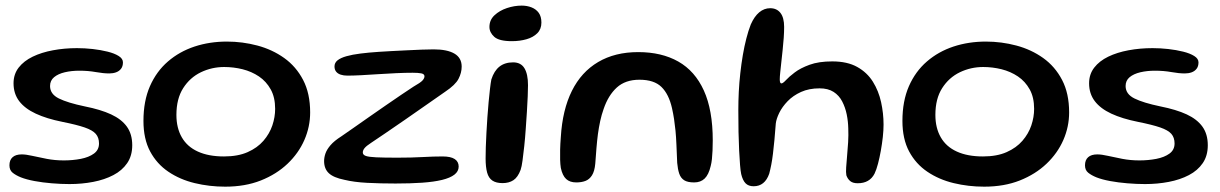

<svg xmlns="http://www.w3.org/2000/svg" viewBox="-20 -656 4460 702"><path d="M234 17Q203 17 169.5 14.2Q136 11.5 106.5 6Q77 0.5 56.5 -7.5Q38 -15 26.2 -24.5Q14.5 -34 14.5 -51.5Q14.5 -71 26 -81.2Q37.5 -91.5 59.5 -91.5Q75 -91.5 98.2 -86.2Q121.5 -81 151 -75.2Q180.5 -69.5 213.5 -69.5Q246 -69.5 275.5 -75.2Q305 -81 323.5 -94.5Q342 -108 342 -131.5Q342 -153 330.2 -166.5Q318.5 -180 289.5 -190Q260.5 -200 208 -210.5Q150.5 -222 110.8 -240.5Q71 -259 50.2 -286.2Q29.5 -313.5 29.5 -351.5Q29.5 -384.5 48.2 -408.8Q67 -433 99.5 -448.8Q132 -464.5 173.8 -472.2Q215.5 -480 261.5 -480Q289.5 -480 318.8 -476.8Q348 -473.5 373.2 -467.2Q398.5 -461 414 -451.2Q429.5 -441.5 429.5 -428Q429.5 -413.5 422.5 -404.5Q415.5 -395.5 404.2 -391.5Q393 -387.5 379.5 -387.5Q358 -387.5 330.2 -392.5Q302.5 -397.5 270 -397.5Q241.5 -397.5 217 -391.8Q192.5 -386 177.8 -373.8Q163 -361.5 163 -341.5Q163 -312 195.2 -296Q227.5 -280 290 -267Q348 -255.5 386.2 -237.8Q424.5 -220 444 -192.8Q463.5 -165.5 463.5 -125Q463.5 -86.5 445 -59.5Q426.5 -32.5 394.5 -15.8Q362.5 1 321 9Q279.5 17 234 17Z M803.5 26.5Q745.5 26.5 691.8 13.5Q638 0.5 595.8 -28Q553.5 -56.5 529 -102.2Q504.5 -148 504.5 -214Q504.5 -286.5 528.2 -340.8Q552 -395 594 -431.2Q636 -467.5 691.2 -485.8Q746.5 -504 809.5 -504Q866.5 -504 921 -489.5Q975.5 -475 1019 -444Q1062.5 -413 1088.2 -363.8Q1114 -314.5 1114 -245Q1114 -192.5 1092.8 -144Q1071.5 -95.5 1031.2 -57.2Q991 -19 933.8 3.8Q876.5 26.5 803.5 26.5ZM799 -84Q850 -84 885.5 -99.8Q921 -115.5 943.2 -141.2Q965.5 -167 975.8 -197.5Q986 -228 986 -258Q986 -300 969.8 -329.2Q953.5 -358.5 926.8 -376.5Q900 -394.5 867 -402.8Q834 -411 799.5 -411Q754.5 -411 714.5 -391.8Q674.5 -372.5 649.8 -333.8Q625 -295 625 -236Q625 -188 644.8 -153.8Q664.5 -119.5 703.5 -101.8Q742.5 -84 799 -84Z M1426 15Q1370.5 15 1322.5 12.5Q1274.5 10 1239.5 1.5Q1199.5 -6.5 1182.2 -22.8Q1165 -39 1165 -67Q1165 -80.5 1170 -95Q1175 -109.5 1188.5 -125.2Q1202 -141 1228 -157.5Q1246 -170 1272.2 -188.2Q1298.5 -206.5 1329 -228Q1359.5 -249.5 1390.2 -270.5Q1421 -291.5 1447.2 -309.5Q1473.5 -327.5 1491.5 -339Q1518 -354 1525 -362Q1532 -370 1532 -377Q1532 -385.5 1520.2 -387.8Q1508.5 -390 1489 -390Q1461.5 -390 1428.8 -388.5Q1396 -387 1362.8 -384.8Q1329.5 -382.5 1300 -381Q1270.5 -379.5 1250 -379.5Q1236.5 -379.5 1225.8 -383Q1215 -386.5 1209 -394Q1203 -401.5 1203 -413Q1203 -426.5 1214.2 -435.5Q1225.5 -444.5 1246.8 -450.5Q1268 -456.5 1297.8 -460.2Q1327.5 -464 1365.5 -466.5Q1384 -468 1410.8 -469.2Q1437.5 -470.5 1466.5 -472Q1495.5 -473.5 1521.8 -474.5Q1548 -475.5 1565.5 -475.5Q1615 -475.5 1641.5 -460Q1668 -444.5 1668 -412.5Q1668 -390 1656.5 -367.8Q1645 -345.5 1607.5 -320.5Q1576.5 -299 1538 -272Q1499.5 -245 1460.5 -218Q1421.5 -191 1388.8 -168.8Q1356 -146.5 1336.5 -133.5Q1319.5 -122.5 1313 -114.5Q1306.5 -106.5 1306.5 -98.5Q1306.5 -90 1317.2 -86Q1328 -82 1355.2 -80.8Q1382.5 -79.5 1433 -79.5Q1486 -79.5 1525.8 -81.8Q1565.5 -84 1598 -84Q1628 -84 1642.5 -74.5Q1657 -65 1657 -47Q1657 -29.5 1641.5 -17.5Q1626 -5.5 1596.2 1.8Q1566.5 9 1523.8 12Q1481 15 1426 15Z M1817.5 13.5Q1794 13.5 1780.2 4.2Q1766.5 -5 1761 -25.2Q1755.5 -45.5 1755.5 -76.5Q1755.5 -93.5 1756.2 -117.5Q1757 -141.5 1758.5 -169.8Q1760 -198 1762 -227Q1764 -256 1766.5 -282.8Q1769 -309.5 1771.5 -331Q1774 -352.5 1776.5 -365.5Q1786.5 -397 1806.2 -412.5Q1826 -428 1856 -428Q1884.5 -428 1897.5 -406.5Q1910.5 -385 1910.5 -344.5Q1910.5 -329.5 1909.5 -304Q1908.5 -278.5 1906.5 -247.5Q1904.5 -216.5 1902.2 -184Q1900 -151.5 1896.8 -121.8Q1893.5 -92 1890.5 -69.2Q1887.5 -46.5 1883.5 -35Q1873.5 -8 1857.2 2.8Q1841 13.5 1817.5 13.5ZM1851.5 -505.5Q1804.5 -505.5 1787 -521.5Q1769.5 -537.5 1769.5 -557.5Q1769.5 -583 1788 -600.2Q1806.5 -617.5 1833.5 -626.5Q1860.5 -635.5 1887.5 -635.5Q1907 -635.5 1923.5 -629Q1940 -622.5 1949.8 -609Q1959.5 -595.5 1959.5 -573.5Q1959.5 -549.5 1944.5 -534.5Q1929.5 -519.5 1905 -512.5Q1880.5 -505.5 1851.5 -505.5Z M2087 11Q2063.5 11 2050 -1.5Q2036.5 -14 2030.5 -42Q2028.5 -55 2028 -71.5Q2027.5 -88 2028 -109Q2028.5 -130 2030.5 -155Q2036.5 -254.5 2071 -323.8Q2105.5 -393 2167 -429.2Q2228.5 -465.5 2313.5 -465.5Q2399 -465.5 2460 -431Q2521 -396.5 2553.5 -325Q2586 -253.5 2586 -142.5Q2586 -122.5 2585.2 -105.5Q2584.5 -88.5 2583 -74.5Q2581.5 -60.5 2578.5 -49Q2571 -17 2556.2 -3Q2541.5 11 2518 11Q2494 11 2481.5 3Q2469 -5 2463.5 -21Q2458 -37 2456 -60.5Q2454.5 -98 2453.2 -126.8Q2452 -155.5 2449.8 -178.2Q2447.5 -201 2444.5 -220.8Q2441.5 -240.5 2437 -260.5Q2425.5 -311.5 2398.5 -338Q2371.5 -364.5 2318 -364.5Q2266.5 -364.5 2235.2 -336Q2204 -307.5 2187 -257.5Q2179.5 -236.5 2174.5 -213.5Q2169.5 -190.5 2166.2 -166Q2163 -141.5 2160.8 -114.5Q2158.5 -87.5 2156.5 -58Q2154 -30 2144.5 -15Q2135 0 2120.5 5.5Q2106 11 2087 11Z M2735.5 25Q2716.5 25 2706 14.2Q2695.5 3.5 2690 -19.5Q2687.5 -31 2685.8 -53Q2684 -75 2682.5 -105.5Q2681 -136 2680.2 -173.2Q2679.5 -210.5 2679.5 -253.5Q2679.5 -286 2681.2 -320.5Q2683 -355 2686.8 -388.8Q2690.5 -422.5 2696 -454.8Q2701.5 -487 2708.8 -515.2Q2716 -543.5 2725 -566.5Q2738 -596 2756 -611Q2774 -626 2796 -626Q2820 -626 2833.5 -608.8Q2847 -591.5 2847 -557.5Q2847 -539.5 2845.5 -517.5Q2844 -495.5 2841.5 -473Q2839 -450.5 2836.8 -429.5Q2834.5 -408.5 2832.8 -392Q2831 -375.5 2831 -366Q2831 -351 2837 -351Q2842.5 -351 2853.8 -363.2Q2865 -375.5 2885.8 -391.2Q2906.5 -407 2940 -419.2Q2973.5 -431.5 3023 -431.5Q3078 -431.5 3114.2 -411.2Q3150.5 -391 3171.5 -357.2Q3192.5 -323.5 3201.5 -282.5Q3210.5 -241.5 3210.5 -200.5Q3210.5 -180 3207.8 -155Q3205 -130 3200.5 -104.8Q3196 -79.5 3190.2 -57.5Q3184.5 -35.5 3177.5 -21Q3168.5 -3.5 3153.2 5.2Q3138 14 3116 14Q3098 14 3088.5 6Q3079 -2 3074.5 -15Q3072.5 -25.5 3073.8 -44.2Q3075 -63 3077.2 -86.8Q3079.5 -110.5 3081 -136.2Q3082.5 -162 3081.5 -186Q3081 -212 3075.8 -237.8Q3070.5 -263.5 3059.2 -285.2Q3048 -307 3027.8 -320Q3007.5 -333 2976.5 -333Q2938 -333 2908.8 -319.8Q2879.5 -306.5 2859.8 -286Q2840 -265.5 2829.2 -243.5Q2818.5 -221.5 2816.5 -204.5Q2814 -171.5 2811.5 -144.2Q2809 -117 2806.2 -94.5Q2803.5 -72 2800 -54Q2796.5 -36 2792.5 -21Q2784.5 2 2770.2 13.5Q2756 25 2735.5 25Z M3578.5 26.5Q3520.5 26.5 3466.8 13.5Q3413 0.5 3370.8 -28Q3328.5 -56.5 3304 -102.2Q3279.5 -148 3279.5 -214Q3279.5 -286.5 3303.2 -340.8Q3327 -395 3369 -431.2Q3411 -467.5 3466.2 -485.8Q3521.5 -504 3584.5 -504Q3641.5 -504 3696 -489.5Q3750.5 -475 3794 -444Q3837.5 -413 3863.2 -363.8Q3889 -314.5 3889 -245Q3889 -192.5 3867.8 -144Q3846.5 -95.5 3806.2 -57.2Q3766 -19 3708.8 3.8Q3651.5 26.5 3578.5 26.5ZM3574 -84Q3625 -84 3660.5 -99.8Q3696 -115.5 3718.2 -141.2Q3740.5 -167 3750.8 -197.5Q3761 -228 3761 -258Q3761 -300 3744.8 -329.2Q3728.5 -358.5 3701.8 -376.5Q3675 -394.5 3642 -402.8Q3609 -411 3574.5 -411Q3529.5 -411 3489.5 -391.8Q3449.5 -372.5 3424.8 -333.8Q3400 -295 3400 -236Q3400 -188 3419.8 -153.8Q3439.5 -119.5 3478.5 -101.8Q3517.5 -84 3574 -84Z M4166.5 17Q4135.5 17 4102 14.2Q4068.5 11.5 4039 6Q4009.5 0.5 3989 -7.5Q3970.5 -15 3958.8 -24.5Q3947 -34 3947 -51.5Q3947 -71 3958.5 -81.2Q3970 -91.5 3992 -91.5Q4007.5 -91.5 4030.8 -86.2Q4054 -81 4083.5 -75.2Q4113 -69.5 4146 -69.5Q4178.5 -69.5 4208 -75.2Q4237.5 -81 4256 -94.5Q4274.5 -108 4274.5 -131.5Q4274.5 -153 4262.8 -166.5Q4251 -180 4222 -190Q4193 -200 4140.5 -210.5Q4083 -222 4043.2 -240.5Q4003.5 -259 3982.8 -286.2Q3962 -313.5 3962 -351.5Q3962 -384.5 3980.8 -408.8Q3999.5 -433 4032 -448.8Q4064.5 -464.5 4106.2 -472.2Q4148 -480 4194 -480Q4222 -480 4251.2 -476.8Q4280.5 -473.5 4305.8 -467.2Q4331 -461 4346.5 -451.2Q4362 -441.5 4362 -428Q4362 -413.5 4355 -404.5Q4348 -395.5 4336.8 -391.5Q4325.5 -387.5 4312 -387.5Q4290.5 -387.5 4262.8 -392.5Q4235 -397.5 4202.5 -397.5Q4174 -397.5 4149.5 -391.8Q4125 -386 4110.2 -373.8Q4095.5 -361.5 4095.5 -341.5Q4095.5 -312 4127.8 -296Q4160 -280 4222.5 -267Q4280.5 -255.5 4318.8 -237.8Q4357 -220 4376.5 -192.8Q4396 -165.5 4396 -125Q4396 -86.5 4377.5 -59.5Q4359 -32.5 4327 -15.8Q4295 1 4253.5 9Q4212 17 4166.5 17Z"/></svg>

Font: Gluten Thin
Style: Regular
Weight: 400
Version: Version 1.300